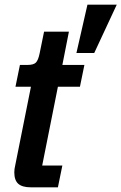

<svg xmlns="http://www.w3.org/2000/svg" viewBox="-20 -799 518 819"><path d="M111 0Q75 0 58 -15Q41 -30 41 -64Q41 -71 42 -78.5Q43 -86 45 -94L112 -429H46L65 -522H97Q123 -522 133 -532Q143 -542 149 -571L168 -664H274L246 -522H340L321 -429H227L160 -93H246L227 0ZM382 -573H306L353 -779H478Z"/></svg>

Font: IBM Plex Sans Condensed SemiBold
Style: Italic
Weight: 600
Width: 3
Italic angle: -11°
Designer: Mike Abbink, Paul van der Laan, Pieter van Rosmalen
Foundry: Bold Monday
Version: Version 1.3